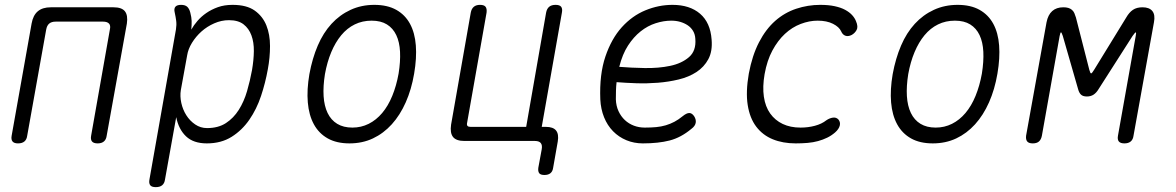

<svg xmlns="http://www.w3.org/2000/svg" viewBox="-20 -580 4840 790"><path d="M54 10Q38 10 31.5 2Q25 -6 28 -22L110 -483Q116 -517 135.5 -533.5Q155 -550 189 -550H447Q481 -550 494 -533.5Q507 -517 502 -483L419 -22Q417 -6 407.5 2Q398 10 382 10Q365 10 358.5 2Q352 -6 355 -22L432 -458Q436 -475 428.5 -483Q421 -491 404 -491H209Q192 -491 182.5 -483Q173 -475 170 -458L92 -22Q90 -6 80.5 2Q71 10 54 10Z M767 -458Q777 -476 792.5 -494Q808 -512 829 -526.5Q850 -541 876.5 -550.5Q903 -560 937 -560Q995 -560 1028 -536.5Q1061 -513 1076 -475.5Q1091 -438 1091 -390.5Q1091 -343 1082 -295Q1072 -239 1054 -185Q1036 -131 1006 -87.5Q976 -44 933 -17Q890 10 831 10Q776 10 745.5 -19Q715 -48 705 -98L659 158Q657 174 647.5 182Q638 190 621 190Q604 190 598 182Q592 174 595 158L704 -459Q707 -478 705 -494Q703 -510 699 -528Q695 -544 701.5 -552Q708 -560 725 -560Q742 -560 750.5 -552Q759 -544 763 -528Q768 -509 768.5 -494Q769 -479 767 -458ZM922 -497Q891 -497 861.5 -484Q832 -471 809 -450.5Q786 -430 770 -404Q754 -378 750 -352L724 -209Q720 -184 726 -156.5Q732 -129 746.5 -106Q761 -83 783 -68Q805 -53 832 -53Q878 -53 909.5 -73.5Q941 -94 962.5 -128Q984 -162 996.5 -205Q1009 -248 1017 -292Q1024 -333 1024.5 -369.5Q1025 -406 1014.5 -434.5Q1004 -463 982 -480Q960 -497 922 -497Z M1418 10Q1365 10 1328.5 -10.5Q1292 -31 1271.5 -68.5Q1251 -106 1246.5 -158.5Q1242 -211 1253 -275Q1265 -340 1287.5 -392.5Q1310 -445 1344 -482Q1378 -519 1422.5 -539.5Q1467 -560 1520 -560Q1574 -560 1610.5 -539.5Q1647 -519 1667 -482Q1687 -445 1691 -393Q1695 -341 1684 -277Q1673 -212 1649.5 -159Q1626 -106 1592 -68.5Q1558 -31 1514.5 -10.5Q1471 10 1418 10ZM1430 -55Q1466 -55 1497 -70.5Q1528 -86 1552.5 -115Q1577 -144 1594 -185.5Q1611 -227 1620 -277Q1628 -327 1626 -367Q1624 -407 1610.5 -435.5Q1597 -464 1572 -479.5Q1547 -495 1509 -495Q1471 -495 1439.5 -479.5Q1408 -464 1384 -435Q1360 -406 1343 -365.5Q1326 -325 1317 -275Q1309 -225 1311.5 -184.5Q1314 -144 1328 -115Q1342 -86 1367.5 -70.5Q1393 -55 1430 -55Z M2256 110Q2254 125 2245 132.5Q2236 140 2220 140Q2204 140 2198.5 132.5Q2193 125 2195 110L2209 34Q2212 17 2205 8.5Q2198 0 2181 0H1891Q1857 0 1844 -16.5Q1831 -33 1836 -67L1917 -528Q1920 -544 1929.5 -552Q1939 -560 1955 -560Q1972 -560 1978 -552Q1984 -544 1982 -528L1902 -75Q1900 -66 1903.5 -62Q1907 -58 1916 -58H2145L2227 -528Q2230 -544 2239.5 -552Q2249 -560 2266 -560Q2283 -560 2289 -552Q2295 -544 2292 -528L2209 -58H2226Q2256 -58 2268 -43Q2280 -28 2275 2Z M2836 -102Q2845 -88 2842.5 -74.5Q2840 -61 2825 -50Q2782 -14 2735.5 -2Q2689 10 2625 10Q2589 10 2557.5 -3Q2526 -16 2502.5 -40Q2479 -64 2465.5 -97.5Q2452 -131 2450 -171Q2446 -274 2471 -347.5Q2496 -421 2538.5 -468Q2581 -515 2635.5 -537.5Q2690 -560 2747 -560Q2818 -560 2860.5 -523.5Q2903 -487 2908 -417Q2912 -369 2894.5 -336.5Q2877 -304 2845.5 -283.5Q2814 -263 2772.5 -253Q2731 -243 2686.5 -239.5Q2642 -236 2598 -237.5Q2554 -239 2517 -242Q2515 -225 2514.5 -207.5Q2514 -190 2514 -171Q2515 -144 2525 -122.5Q2535 -101 2551 -86Q2567 -71 2588 -63Q2609 -55 2633 -55Q2659 -55 2680 -57Q2701 -59 2719.5 -64.5Q2738 -70 2755 -79Q2772 -88 2789 -102Q2805 -115 2816 -115Q2827 -115 2836 -102ZM2528 -305Q2576 -301 2633 -300Q2690 -299 2737.5 -309Q2785 -319 2815 -345Q2845 -371 2841 -420Q2840 -439 2831.5 -453Q2823 -467 2809.5 -476Q2796 -485 2779 -490Q2762 -495 2742 -495Q2711 -495 2678 -484.5Q2645 -474 2616 -451Q2587 -428 2564 -392.5Q2541 -357 2528 -305Z M3061 -277Q3075 -352 3103 -406Q3131 -460 3169.5 -494Q3208 -528 3256 -544Q3304 -560 3355 -560Q3389 -560 3414.5 -554.5Q3440 -549 3457.5 -539.5Q3475 -530 3486 -518Q3497 -506 3502 -493Q3512 -470 3504.5 -456.5Q3497 -443 3484 -436Q3470 -429 3458.5 -433Q3447 -437 3441 -451Q3433 -469 3407.5 -482Q3382 -495 3344 -495Q3310 -495 3274.5 -481.5Q3239 -468 3209.5 -440.5Q3180 -413 3158 -372Q3136 -331 3126 -275Q3117 -223 3123 -182Q3129 -141 3149 -113Q3169 -85 3200.5 -70Q3232 -55 3274 -55Q3305 -55 3333 -62.5Q3361 -70 3380 -85Q3393 -94 3407 -96Q3421 -98 3430 -88Q3434 -83 3435.5 -77Q3437 -71 3435.5 -64Q3434 -57 3429 -49.5Q3424 -42 3416 -35Q3401 -22 3383.5 -13.5Q3366 -5 3346 0.5Q3326 6 3303 8Q3280 10 3254 10Q3201 10 3159.5 -7Q3118 -24 3091.5 -59Q3065 -94 3056.5 -148Q3048 -202 3061 -277Z M3818 10Q3765 10 3728.5 -10.5Q3692 -31 3671.5 -68.5Q3651 -106 3646.5 -158.5Q3642 -211 3653 -275Q3665 -340 3687.5 -392.5Q3710 -445 3744 -482Q3778 -519 3822.5 -539.5Q3867 -560 3920 -560Q3974 -560 4010.5 -539.5Q4047 -519 4067 -482Q4087 -445 4091 -393Q4095 -341 4084 -277Q4073 -212 4049.5 -159Q4026 -106 3992 -68.5Q3958 -31 3914.5 -10.5Q3871 10 3818 10ZM3830 -55Q3866 -55 3897 -70.5Q3928 -86 3952.5 -115Q3977 -144 3994 -185.5Q4011 -227 4020 -277Q4028 -327 4026 -367Q4024 -407 4010.5 -435.5Q3997 -464 3972 -479.5Q3947 -495 3909 -495Q3871 -495 3839.5 -479.5Q3808 -464 3784 -435Q3760 -406 3743 -365.5Q3726 -325 3717 -275Q3709 -225 3711.5 -184.5Q3714 -144 3728 -115Q3742 -86 3767.5 -70.5Q3793 -55 3830 -55Z M4644 -22Q4642 -6 4632.5 2Q4623 10 4606.5 10Q4590 10 4583.5 2Q4577 -6 4580 -22L4653 -432Q4656 -446 4653 -447Q4650 -446 4640 -432L4500 -213Q4491 -198 4479.5 -190.5Q4468 -183 4452 -183Q4436 -183 4428 -190.5Q4420 -198 4416 -213L4353 -432Q4348 -447 4345.5 -447Q4343 -447 4340 -432L4267 -22Q4264 -6 4255 2Q4246 10 4229.5 10Q4213 10 4206.5 2Q4200 -6 4202 -22L4286 -488Q4292 -519 4309.5 -534.5Q4327 -550 4355 -550Q4367 -550 4375.5 -547.5Q4384 -545 4390.5 -539.5Q4397 -534 4400.5 -526Q4404 -518 4407 -508L4462 -293Q4466 -278 4469.5 -278Q4473 -278 4482 -293L4614 -508Q4626 -529 4641.5 -539.5Q4657 -550 4681 -550Q4709 -550 4721.5 -534.5Q4734 -519 4728 -488Z"/></svg>

Font: Maple Mono NL ExtraLight
Style: Italic
Weight: 275
Italic angle: -10°
Monospace: yes
Designer: subframe7536
Version: Version 7.000